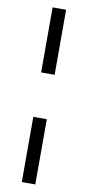

<svg xmlns="http://www.w3.org/2000/svg" viewBox="-102 -851 462 1009"><g transform="rotate(10 129.0 -347.0)"><path d="M93 -813H165V-466H93ZM93 -229H165V119H93Z"/></g></svg>

Font: Gontserrat
Style: Regular
Weight: 400
Designer: Julieta Ulanovsky
Foundry: Julieta Ulanovsky
Version: Version 6.001